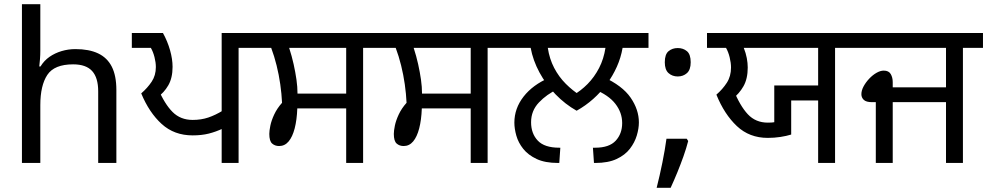

<svg xmlns="http://www.w3.org/2000/svg" viewBox="-20 -780 4725 919"><path d="M173 -537Q173 -518 171.5 -498Q170 -478 168 -462H174Q191 -490 217 -508Q243 -526 275 -535.5Q307 -545 341 -545Q406 -545 449.5 -524.5Q493 -504 515 -461Q537 -418 537 -349V0H450V-343Q450 -408 421 -440Q392 -472 330 -472Q240 -472 206.5 -421.5Q173 -371 173 -277V0H85V-760H173Z M1041 0V-180L1047 -165Q1013 -149 979 -140.5Q945 -132 902 -132Q814 -132 754 -186.5Q694 -241 656 -333Q686 -359 706 -389Q726 -419 726 -459Q726 -481 719.5 -506.5Q713 -532 702 -551H611V-622H760Q782 -582 794 -539.5Q806 -497 806 -460Q806 -407 785.5 -371.5Q765 -336 732 -313L736 -357Q768 -282 806 -244Q844 -206 902 -206Q943 -206 977 -217.5Q1011 -229 1047 -251L1041 -240V-622H1218V-551H1122V0Z M1637 0V-261H1403Q1401 -206 1390.5 -165.5Q1380 -125 1361.5 -103Q1343 -81 1316 -81Q1296 -81 1282.5 -93Q1269 -105 1269 -139Q1269 -154 1274 -178.5Q1279 -203 1292.5 -232Q1306 -261 1330 -288Q1328 -331 1321.5 -376.5Q1315 -422 1304 -466.5Q1293 -511 1278 -551H1204V-622H1814V-551H1718V0ZM1404 -332H1637V-551H1364Q1377 -511 1385.5 -472.5Q1394 -434 1399 -399Q1404 -364 1404 -332Z M2233 0V-261H1999Q1997 -206 1986.5 -165.5Q1976 -125 1957.5 -103Q1939 -81 1912 -81Q1892 -81 1878.5 -93Q1865 -105 1865 -139Q1865 -154 1870 -178.5Q1875 -203 1888.5 -232Q1902 -261 1926 -288Q1924 -331 1917.5 -376.5Q1911 -422 1900 -466.5Q1889 -511 1874 -551H1800V-622H2410V-551H2314V0ZM2000 -332H2233V-551H1960Q1973 -511 1981.5 -472.5Q1990 -434 1995 -399Q2000 -364 2000 -332Z M2740 -250Q2685 -281 2639 -328.5Q2593 -376 2562 -433.5Q2531 -491 2520 -551H2396V-622H3084V-551H2960Q2952 -504 2932.5 -460.5Q2913 -417 2884.5 -378Q2856 -339 2819.5 -306.5Q2783 -274 2740 -250ZM2878 -551H2602Q2610 -498 2632.5 -455Q2655 -412 2688 -379Q2721 -346 2759 -322L2721 -323Q2760 -345 2792.5 -378Q2825 -411 2847.5 -454.5Q2870 -498 2878 -551ZM2442 -193Q2442 -261 2486 -317.5Q2530 -374 2609 -408L2649 -353Q2597 -329 2559.5 -289.5Q2522 -250 2522 -195Q2522 -141 2554 -107Q2586 -73 2657 -73H2662L2657 0H2651Q2589 0 2548.5 -19Q2508 -38 2484.5 -67.5Q2461 -97 2451.5 -130.5Q2442 -164 2442 -193ZM3038 -194Q3038 -165 3028 -131.5Q3018 -98 2995 -68Q2972 -38 2931.5 -19Q2891 0 2829 0H2823L2818 -73H2829Q2896 -73 2927 -106.5Q2958 -140 2958 -191Q2958 -241 2925.5 -283Q2893 -325 2824 -353L2867 -412Q2959 -370 2998.5 -312.5Q3038 -255 3038 -194Z M3267 -116 3274 -105Q3265 -70 3251.5 -32Q3238 6 3222.5 44Q3207 82 3190 119H3123Q3138 60 3150.5 -2Q3163 -64 3170 -116ZM3224 -414Q3198 -414 3180 -430Q3162 -446 3162 -482Q3162 -520 3180 -535Q3198 -550 3224 -550Q3250 -550 3268 -535Q3286 -520 3286 -482Q3286 -446 3268 -430Q3250 -414 3224 -414Z M3896 0V-299H3767V-136Q3745 -129 3715.5 -124.5Q3686 -120 3655 -120Q3567 -120 3507 -176.5Q3447 -233 3409 -327Q3439 -353 3459 -384Q3479 -415 3479 -457Q3479 -479 3472.5 -505.5Q3466 -532 3455 -551H3364V-622H4074V-551H3977V0ZM3686 -371H3896V-551H3540Q3550 -526 3554.5 -502Q3559 -478 3559 -457Q3559 -403 3538.5 -367Q3518 -331 3486 -307L3490 -352Q3522 -273 3559.5 -233Q3597 -193 3655 -193Q3666 -193 3673 -193.5Q3680 -194 3686 -195Z M4172 0V-291H4154Q4126 -291 4114.5 -302Q4103 -313 4103 -329Q4103 -347 4113.5 -366.5Q4124 -386 4140.5 -403.5Q4157 -421 4175.5 -431.5Q4194 -442 4210 -442Q4234 -442 4243.5 -425.5Q4253 -409 4253 -387V-362H4508V-551H4059V-622H4685V-551H4589V0H4508V-291H4253V0Z"/></svg>

Font: hexlgurmukhi05
Style: Book
Weight: 400
Designer: Jelle Bosma - Monotype Design Team
Foundry: Monotype Imaging Inc.
Version: Version 2.003